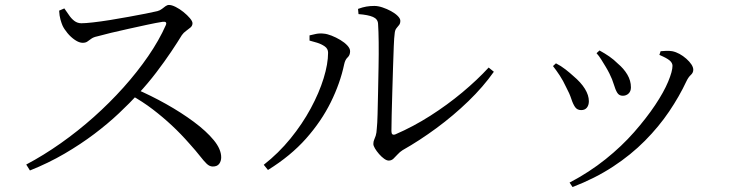

<svg xmlns="http://www.w3.org/2000/svg" viewBox="-20 -706 3040 776"><path d="M86 -41Q156 -78 225.5 -127Q295 -176 359 -233Q423 -290 479 -352.5Q535 -415 579 -479Q623 -543 650 -604Q657 -620 638 -618Q612 -614 575 -606Q538 -598 499.5 -589.5Q461 -581 427.5 -573Q394 -565 373 -559Q358 -556 349 -549.5Q340 -543 333 -538Q326 -533 314 -533Q300 -533 283 -544.5Q266 -556 252.5 -572.5Q239 -589 233 -602Q229 -611 224.5 -626.5Q220 -642 219 -663L240 -672Q249 -660 258.5 -645.5Q268 -631 280.5 -621.5Q293 -612 309 -612Q325 -612 356 -615.5Q387 -619 424.5 -625Q462 -631 500 -638Q538 -645 569 -651Q600 -657 616 -661Q627 -664 634.5 -670Q642 -676 649 -681Q656 -686 663 -686Q674 -686 690 -678Q706 -670 721.5 -657.5Q737 -645 747.5 -632.5Q758 -620 758 -612Q758 -602 750 -595Q742 -588 732 -581Q722 -574 715 -564Q698 -536 671.5 -496.5Q645 -457 611.5 -413Q578 -369 539 -327Q505 -290 460.5 -248Q416 -206 361 -164.5Q306 -123 241 -85Q176 -47 101 -17ZM840 -33Q827 -33 815.5 -44Q804 -55 788.5 -75Q773 -95 746 -125Q711 -165 674.5 -199Q638 -233 597.5 -264Q557 -295 507 -323L527 -347Q590 -320 651.5 -285.5Q713 -251 763.5 -213.5Q814 -176 844 -139.5Q874 -103 874 -70Q874 -55 866 -44Q858 -33 840 -33Z M1551 -57Q1543 -57 1532.5 -64.5Q1522 -72 1512 -83.5Q1502 -95 1495.5 -106Q1489 -117 1489 -124Q1489 -134 1492 -140.5Q1495 -147 1498.5 -157.5Q1502 -168 1503 -188Q1505 -205 1506 -243.5Q1507 -282 1508 -332.5Q1509 -383 1510 -436Q1511 -489 1510.5 -535Q1510 -581 1508 -610Q1507 -629 1487.5 -637.5Q1468 -646 1429 -649L1427 -670Q1446 -677 1461 -679.5Q1476 -682 1493 -682Q1508 -682 1526 -676Q1544 -670 1560.5 -661Q1577 -652 1587.5 -641.5Q1598 -631 1598 -622Q1598 -611 1593 -605Q1588 -599 1582 -591.5Q1576 -584 1575 -569Q1573 -556 1571.5 -519Q1570 -482 1568.5 -433Q1567 -384 1565.5 -333Q1564 -282 1563 -240Q1562 -198 1562 -176Q1562 -157 1578 -163Q1650 -194 1719 -238Q1788 -282 1848.5 -332.5Q1909 -383 1955 -433L1976 -416Q1933 -355 1873 -297Q1813 -239 1744.5 -188.5Q1676 -138 1607 -99Q1596 -92 1587 -82Q1578 -72 1570 -64.5Q1562 -57 1551 -57ZM1046 -40Q1106 -87 1154 -146Q1202 -205 1236 -268Q1270 -331 1288 -389.5Q1306 -448 1306 -493Q1306 -509 1292.5 -518.5Q1279 -528 1261 -533.5Q1243 -539 1231 -542V-563Q1242 -566 1257.5 -569Q1273 -572 1289 -570Q1302 -569 1320 -562Q1338 -555 1355.5 -544.5Q1373 -534 1384 -522Q1395 -510 1395 -499Q1395 -483 1385 -474Q1375 -465 1371 -446Q1355 -370 1317 -293Q1279 -216 1217 -146Q1155 -76 1063 -19Z M2282 32Q2362 -10 2427.5 -62.5Q2493 -115 2543 -172Q2593 -229 2628 -281.5Q2663 -334 2680.5 -376Q2698 -418 2698 -440Q2698 -452 2686 -462Q2674 -472 2645 -484L2650 -499Q2660 -500 2672.5 -500.5Q2685 -501 2697 -499Q2712 -496 2726.5 -488Q2741 -480 2754 -468.5Q2767 -457 2774.5 -445.5Q2782 -434 2782 -424Q2782 -412 2772 -403Q2762 -394 2754 -377Q2726 -317 2684.5 -255.5Q2643 -194 2586.5 -137Q2530 -80 2457.5 -32.5Q2385 15 2294 50ZM2329 -261Q2313 -261 2304.5 -273Q2296 -285 2289 -306.5Q2282 -328 2268 -354Q2256 -380 2242.5 -400.5Q2229 -421 2215 -439L2227 -450Q2247 -440 2265.5 -425.5Q2284 -411 2297 -399Q2328 -373 2344 -347Q2360 -321 2360 -297Q2360 -281 2352 -271Q2344 -261 2329 -261ZM2497 -319Q2482 -319 2474.5 -331.5Q2467 -344 2461 -364.5Q2455 -385 2443 -409Q2436 -423 2427.5 -437Q2419 -451 2410 -465.5Q2401 -480 2391 -491L2403 -502Q2425 -490 2443 -477.5Q2461 -465 2477 -449Q2501 -429 2515.5 -404.5Q2530 -380 2530 -353Q2530 -337 2520.5 -328Q2511 -319 2497 -319Z"/></svg>

Font: Noto Serif JP
Style: Regular
Weight: 400
Designer: Ryoko NISHIZUKA  (kana & ideographs); Frank Grießhammer (Latin, Greek & Cyrillic); Wenlong ZHANG  (bopomofo); Sandoll Co
Foundry: Adobe
Version: Version 2.003-H1;hotconv 1.1.1;makeotfexe 2.6.0